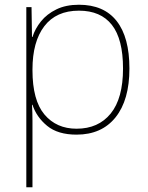

<svg xmlns="http://www.w3.org/2000/svg" viewBox="-20 -558 623 810"><path d="M313 -538Q418 -538 472 -469.5Q526 -401 526 -269Q526 -136 467.5 -63Q409 10 303 10Q224 10 179 -27Q134 -64 117 -116H115Q117 -82 117 -49.5Q117 -17 117 15V232H91V-528H113L115 -402H117Q128 -437 153 -468Q178 -499 218 -518.5Q258 -538 313 -538ZM313 -513Q217 -513 167 -447.5Q117 -382 117 -265V-262Q117 -135 167.5 -75Q218 -15 303 -15Q395 -15 447 -79Q499 -143 499 -269Q499 -393 452 -453Q405 -513 313 -513Z"/></svg>

Font: Noto Sans Kannada Thin
Style: Regular
Weight: 100
Designer: Jelle Bosma - Monotype Design Team
Foundry: Monotype Imaging Inc.
Version: Version 2.005; ttfautohint (v1.8.4.7-5d5b)